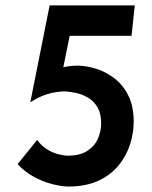

<svg xmlns="http://www.w3.org/2000/svg" viewBox="-20 -680 559 708"><path d="M235 8Q210 8 175 -0.5Q140 -9 105 -28Q70 -47 45 -75L117 -164Q132 -143 152.5 -130Q173 -117 194 -111.5Q215 -106 231 -106Q274 -106 301 -123Q328 -140 340.5 -167.5Q353 -195 353 -225Q353 -260 340.5 -282.5Q328 -305 307.5 -318Q287 -331 263.5 -336.5Q240 -342 220 -343Q192 -343 160 -334.5Q128 -326 94 -304H92L163 -660H477L465 -548H237L208 -405L202 -429Q214 -433 232 -435.5Q250 -438 270 -438Q302 -437 337.5 -425.5Q373 -414 404 -389.5Q435 -365 454 -326Q473 -287 473 -231Q473 -191 460 -149Q447 -107 418.5 -71.5Q390 -36 345 -14.5Q300 7 235 8Z"/></svg>

Font: Josefin Sans Thin SemiBold
Style: Italic
Weight: 600
Italic angle: -7°
Version: Version 2.000